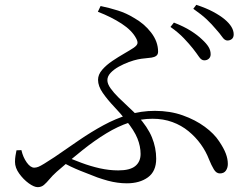

<svg xmlns="http://www.w3.org/2000/svg" viewBox="-20 -768 1040 800"><path d="M783.9 -565.6Q768.5 -585 746.2 -608.5Q723.9 -632 690.3 -655.8L704.6 -673.9Q746.4 -657.6 774.6 -639.8Q802.9 -622 821.6 -603.9Q840.4 -586.7 849 -572.4Q857.7 -558.1 857.7 -541.8Q857.7 -530.3 850 -523.3Q842.4 -516.4 830.5 -516.6Q819.1 -516.8 809.3 -531.1Q799.6 -545.4 783.9 -565.6ZM878.9 -647.3Q862.9 -666.6 841.8 -686.7Q820.6 -706.8 785.4 -731.4L797.9 -747.9Q839.1 -734.4 868 -718.9Q896.9 -703.4 915.7 -687.8Q953.7 -656 953.7 -625Q953.7 -611.7 946 -605.5Q938.4 -599.2 927.5 -599.2Q916.3 -599.2 906.2 -613.7Q896.1 -628.3 878.9 -647.3ZM387.8 -719 399.1 -742.9Q437 -735 471.7 -724Q506.5 -713 537.7 -693.8Q580.8 -670 609.7 -632.3Q638.7 -594.7 638.7 -552.7Q638.7 -541.2 631.2 -535.5Q623.7 -529.8 611.5 -528Q599.3 -526.1 584.3 -524.9Q569.3 -523.7 554.5 -520.6Q538.6 -517.4 517.2 -509.6Q495.8 -501.7 475.1 -490.3Q454.4 -478.8 440.9 -464.5Q427.4 -450.1 427.4 -433.9Q427.4 -418.7 440.6 -400.1Q453.8 -381.5 474.2 -361.4Q494.6 -341.3 516.2 -321.4Q537.7 -301.6 553.6 -284.8Q595.4 -238.9 613.1 -195.6Q630.8 -152.2 630.8 -106.7Q630.8 -54.3 596.5 -29.2Q562.2 -4.2 508.3 -4.2Q489.2 -4.2 469.7 -6.9Q450.2 -9.5 429.6 -15Q409.1 -20.6 386 -28.6Q353 -41.1 313.9 -56.8Q274.8 -72.6 231.4 -96L248.4 -118Q281.7 -103.7 319.3 -89.6Q356.9 -75.5 396 -66.7Q435.2 -58 472.8 -58Q521.7 -58 543.8 -76.2Q565.8 -94.4 565.8 -126.5Q565.8 -158.5 552.5 -191.5Q539.1 -224.6 504.7 -266.9Q482.6 -295 455.4 -323.6Q428.3 -352.1 408.4 -380.6Q388.5 -409 388.5 -435.5Q388.5 -457.2 405.7 -477.2Q423 -497.2 448 -514Q473 -530.8 497.4 -544.8Q521.7 -558.8 536.7 -568.7Q550.7 -578.3 552.6 -586.7Q554.5 -595.1 547.1 -608.5Q530 -641.1 487.1 -669.2Q444.3 -697.2 387.8 -719ZM69.2 -142.5Q75.9 -112.9 91.4 -91.1Q106.9 -69.4 122.7 -69.4Q130.9 -69.4 139.8 -72.9Q148.6 -76.4 164.5 -86.2Q180.4 -96 207.4 -113.6Q259.9 -150.1 310.3 -184.4Q360.7 -218.8 411.1 -246.2Q461.5 -273.6 514.6 -289.9Q567.8 -306.1 625.6 -306.1Q689 -306.1 741.6 -287.3Q794.2 -268.6 833.4 -239.7Q872.6 -210.8 893.2 -179Q912.5 -150.4 920.9 -128Q929.3 -105.7 929.3 -84.9Q929.3 -68.8 921.2 -57.1Q913.1 -45.4 896 -45.4Q881.1 -45.4 870.9 -62.6Q860.6 -79.7 851.3 -102.9Q838.4 -136.7 816.8 -166.8Q795.2 -196.9 765.5 -221.3Q735.8 -245.7 698.3 -259.4Q660.7 -273.2 615.8 -273.2Q565.9 -273.2 518.4 -257.3Q470.8 -241.5 423.1 -212.4Q375.3 -183.4 324.3 -142.8Q273.3 -102.2 216.8 -52.8Q198.7 -36.6 186.5 -21.8Q174.4 -7.1 163.3 2.4Q152.3 11.8 137.2 11.8Q122 11.8 99.6 -4.4Q77.2 -20.7 59.9 -44.9Q42.5 -69.1 42.5 -93.4Q42.5 -106.5 44.4 -118.4Q46.2 -130.2 48.7 -141.7Z"/></svg>

Font: Noto Serif SC
Style: Regular
Weight: 200
Designer: Ryoko NISHIZUKA 西塚涼子 (kana & ideographs); Frank Grießhammer (Latin, Greek & Cyrillic); Wenlong ZHANG 张文龙 (bopomofo); San
Foundry: Adobe
Version: Version 2.001;hotconv 1.1.0;makeotfexe 2.6.0